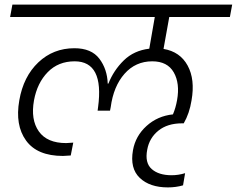

<svg xmlns="http://www.w3.org/2000/svg" viewBox="-20 -760 1031 836"><path d="M24 -686 34 -740H991L981 -686H717L692 -547Q764 -535 797 -474.5Q830 -414 814 -323Q805 -266 780 -223H773Q709 -223 669.5 -191Q630 -159 621 -108Q610 -51 640.5 -24Q671 3 727 3Q757 3 786 -6L777 47Q746 56 711 56Q632 56 588.5 14.5Q545 -27 559 -106Q570 -168 618 -211.5Q666 -255 733 -262Q745 -290 751 -324Q764 -397 736.5 -445Q709 -493 643 -493Q570 -493 522 -438.5Q474 -384 462 -293L459 -278H405L407 -293Q434 -493 305 -493Q234 -493 188 -446Q142 -399 128 -323Q113 -239 149 -188Q185 -137 268 -137Q275 -137 299 -139L288 -83Q262 -81 254 -81Q142 -81 93.5 -148Q45 -215 64 -323Q82 -427 147 -488.5Q212 -550 304 -550Q378 -550 412.5 -504.5Q447 -459 449 -396H452Q475 -454 519 -497Q563 -540 630 -548L654 -686Z"/></svg>

Font: Poppins Light
Style: Italic
Weight: 300
Italic angle: -10°
Designer: Ninad Kale (Devanagari), Jonny Pinhorn (Latin)
Foundry: Indian Type Foundry
Version: Version 3.200;PS 1.000;hotconv 16.6.54;makeotf.lib2.5.65590